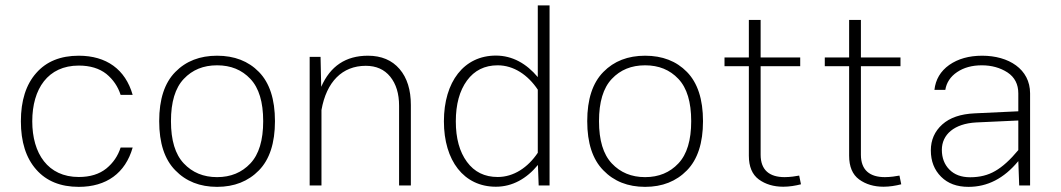

<svg xmlns="http://www.w3.org/2000/svg" viewBox="-20 -707 4044 732"><path d="M280.3 -494.6C210.9 -494.6 156.7 -472.7 118.2 -428.7C79.1 -384.8 59.6 -323.2 59.6 -244.6C59.6 -166 79.1 -104.5 118.2 -60.5C156.7 -16.6 210.9 5.4 280.3 5.4C385.7 5.4 458 -46.9 485.8 -144.5H439.9C429.7 -112.8 411.6 -85.9 385.3 -64.5C358.4 -43 323.7 -32.2 280.3 -32.2C162.6 -32.2 103 -121.6 103 -244.6C103 -368.2 162.6 -457 280.3 -457C323.7 -457 358.4 -446.3 385.3 -425.3C411.6 -403.8 429.7 -377 439.9 -345.2H485.8C458 -442.9 385.3 -494.6 280.3 -494.6Z M807.6 -494.6C742.2 -494.6 689 -474.1 648.4 -432.6C607.4 -391.1 586.9 -328.6 586.9 -245.1C586.9 -161.6 607.4 -99.1 648.4 -57.6C689 -15.6 742.2 5.4 807.6 5.4C873 5.4 926.3 -15.6 967.3 -57.6C1007.8 -99.1 1028.3 -161.6 1028.3 -245.1C1028.3 -328.6 1007.8 -391.1 967.3 -432.6C926.8 -474.1 873.5 -494.6 807.6 -494.6ZM807.6 -458C859.9 -458 901.9 -440.9 934.6 -406.2C967.3 -371.6 983.4 -317.9 983.4 -245.1C983.4 -172.4 967.3 -118.7 934.6 -84C901.9 -49.3 859.9 -31.7 807.6 -31.7C755.4 -31.7 713.4 -49.3 680.7 -84C647.9 -118.7 631.8 -172.4 631.8 -245.1C631.8 -317.9 647.9 -371.6 680.7 -406.2C713.4 -440.9 755.4 -458 807.6 -458Z M1205.6 -287.6C1224.6 -395 1284.7 -456.1 1374.5 -456.1C1414.1 -456.1 1445.3 -442.4 1467.8 -414.6C1490.2 -386.7 1501.5 -350.1 1501.5 -303.7V0H1546.4V-306.6C1546.4 -364.3 1532.2 -410.2 1503.4 -443.8C1474.6 -477.5 1434.1 -494.6 1382.8 -494.6C1298.3 -494.6 1239.3 -455.1 1204.6 -376L1202.1 -490.2H1160.6V0H1205.6Z M1672.4 -244.6C1672.4 -94.2 1748.5 4.9 1870.6 4.9C1933.6 4.9 1987.8 -25.9 2030.8 -78.1L2033.7 0H2075.2V-686.5H2030.3V-413.1C1987.3 -464.4 1933.6 -495.1 1870.6 -495.1C1749 -495.1 1672.4 -395.5 1672.4 -244.6ZM1717.8 -244.1C1717.8 -309.1 1731.9 -360.8 1760.3 -399.9C1788.6 -438.5 1827.6 -458 1877.4 -458C1938.5 -458 1992.7 -421.4 2030.3 -365.2V-124.5C1992.7 -68.4 1938.5 -32.2 1877.4 -32.2C1827.6 -32.2 1788.6 -51.3 1760.3 -89.8C1731.9 -128.4 1717.8 -179.7 1717.8 -244.1Z M2439.5 -494.6C2374 -494.6 2320.8 -474.1 2280.3 -432.6C2239.3 -391.1 2218.8 -328.6 2218.8 -245.1C2218.8 -161.6 2239.3 -99.1 2280.3 -57.6C2320.8 -15.6 2374 5.4 2439.5 5.4C2504.9 5.4 2558.1 -15.6 2599.1 -57.6C2639.6 -99.1 2660.2 -161.6 2660.2 -245.1C2660.2 -328.6 2639.6 -391.1 2599.1 -432.6C2558.6 -474.1 2505.4 -494.6 2439.5 -494.6ZM2439.5 -458C2491.7 -458 2533.7 -440.9 2566.4 -406.2C2599.1 -371.6 2615.2 -317.9 2615.2 -245.1C2615.2 -172.4 2599.1 -118.7 2566.4 -84C2533.7 -49.3 2491.7 -31.7 2439.5 -31.7C2387.2 -31.7 2345.2 -49.3 2312.5 -84C2279.8 -118.7 2263.7 -172.4 2263.7 -245.1C2263.7 -317.9 2279.8 -371.6 2312.5 -406.2C2345.2 -440.9 2387.2 -458 2439.5 -458Z M3026.9 -37.6C3014.6 -35.2 2992.2 -31.7 2971.2 -31.7C2914.1 -31.7 2879.9 -58.1 2879.9 -117.2V-454.6H3030.8V-487.8H2879.9V-630.9H2835V-487.8H2742.2V-454.6H2835V-113.3C2835 -71.8 2847.7 -41.5 2873 -22.9C2898.4 -4.4 2929.7 4.9 2966.3 4.9C2989.3 4.9 3012.7 1 3033.7 -4.4Z M3409.2 -37.6C3397 -35.2 3374.5 -31.7 3353.5 -31.7C3296.4 -31.7 3262.2 -58.1 3262.2 -117.2V-454.6H3413.1V-487.8H3262.2V-630.9H3217.3V-487.8H3124.5V-454.6H3217.3V-113.3C3217.3 -71.8 3230 -41.5 3255.4 -22.9C3280.8 -4.4 3312 4.9 3348.6 4.9C3371.6 4.9 3395 1 3416 -4.4Z M3907.2 -351.1C3907.2 -443.8 3825.2 -494.6 3724.6 -494.6C3674.3 -494.6 3632.8 -482.9 3599.1 -459.5C3565.4 -435.5 3546.9 -403.8 3542.5 -364.3H3584C3588.4 -392.1 3603.5 -415 3628.9 -432.1C3654.3 -449.2 3685.5 -458 3723.1 -458C3760.7 -458 3793.5 -448.7 3821.3 -430.7C3848.6 -412.6 3862.3 -385.7 3862.3 -351.1V-282.7L3696.3 -274.9C3642.1 -272.5 3601.1 -258.3 3572.3 -232.4C3543.5 -206.5 3528.8 -173.3 3528.8 -133.8C3528.8 -92.3 3542 -59.1 3567.9 -33.2C3593.8 -7.3 3628.4 5.4 3672.4 5.4C3744.1 5.4 3807.1 -25.9 3862.3 -92.8L3865.7 0H3907.2ZM3570.8 -135.7C3570.8 -193.8 3617.7 -235.8 3702.1 -240.2L3862.3 -247.6V-134.8C3831.1 -97.2 3801.8 -70.8 3774.4 -55.2C3747.1 -39.1 3715.3 -31.2 3678.7 -31.2C3645 -31.2 3618.7 -41 3599.6 -60.5C3580.6 -79.6 3570.8 -105 3570.8 -135.7Z"/></svg>

Font: Estedad ExtraLight
Style: Regular
Weight: 200
Designer: Amin Abedi
Version: Version 7.3